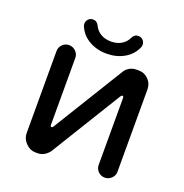

<svg xmlns="http://www.w3.org/2000/svg" viewBox="-120 -758 835 871"><g transform="rotate(20 297.5 -322.0)"><path d="M76.2 -62.5V-459Q76.2 -477.5 89.4 -490.7Q102.5 -503.9 121.1 -503.9Q139.6 -503.9 153.3 -490.7Q167 -477.5 167 -459V-136.7Q167 -127 172.9 -127Q176.8 -127 180.7 -132.8L392.6 -477.5Q401.4 -489.3 415.5 -496.6Q429.7 -503.9 445.3 -503.9H458Q484.4 -503.9 503.9 -484.4Q523.4 -464.8 523.4 -435.5V-39.1Q523.4 -20.5 509.8 -7.3Q496.1 5.9 477.5 5.9Q459 5.9 445.8 -7.3Q432.6 -20.5 432.6 -39.1V-361.3Q432.6 -371.1 426.8 -371.1Q423.8 -371.1 418.9 -365.2L209 -23.4Q185.5 5.9 154.3 5.9H143.6Q117.2 5.9 96.7 -15.1Q76.2 -36.1 76.2 -62.5ZM155.3 -605.5Q152.3 -611.3 152.3 -619.1Q152.3 -631.8 161.1 -641.1Q169.9 -650.4 183.6 -650.4Q203.1 -650.4 211.9 -630.9Q222.7 -608.4 243.7 -596.2Q264.6 -584 293 -584Q321.3 -584 342.3 -596.2Q363.3 -608.4 374 -630.9Q382.8 -650.4 402.3 -650.4Q416 -650.4 424.8 -641.1Q433.6 -631.8 433.6 -619.1Q433.6 -611.3 430.7 -605.5Q414.1 -567.4 377 -546.4Q339.8 -525.4 293 -525.4Q246.1 -525.4 209 -546.4Q171.9 -567.4 155.3 -605.5Z"/></g></svg>

Font: jf-openhuninn-2.1
Style: Regular
Weight: 400
Designer: [Kosugi Maru]
Designed by MOTOYA      

[Varela Round]
Joe Prince (Latin component); Avraham Cornfeld (Hebrew component)
Foundry: justfont Co., Ltd.
Version: 2.1